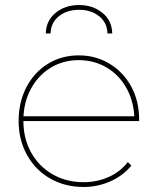

<svg xmlns="http://www.w3.org/2000/svg" viewBox="-20 -740 627 763"><path d="M54 -259Q54 -334 85 -393.5Q116 -453 170.5 -486.5Q225 -520 293 -520Q360 -520 415 -487Q470 -454 501.5 -396Q533 -338 533 -264Q533 -262 533 -259H65V-278H522L514 -263Q514 -330 485.5 -384.5Q457 -439 406.5 -470Q356 -501 293 -501Q230 -501 180 -470Q130 -439 101.5 -384.5Q73 -330 73 -263V-259Q73 -189 104 -133.5Q135 -78 189.5 -47Q244 -16 312 -16Q365 -16 411.5 -36.5Q458 -57 488 -96L502 -82Q468 -41 418 -19Q368 3 312 3Q238 3 179.5 -30.5Q121 -64 87.5 -124Q54 -184 54 -259ZM294 -720Q349 -720 387 -689Q425 -658 426 -607H407Q406 -650 374 -675.5Q342 -701 294 -701Q246 -701 214 -675.5Q182 -650 181 -607H162Q163 -658 201 -689Q239 -720 294 -720Z"/></svg>

Font: iiserrat Thin
Style: Regular
Weight: 100
Designer: Akira Ohta
Foundry: Akira Ohta
Version: Version 1.200;Glyphs 3.3.1 (3343)